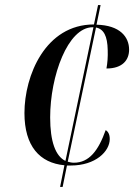

<svg xmlns="http://www.w3.org/2000/svg" viewBox="-20 -734 538 754"><path d="M216 0H226L243 -84C248 -84 253 -84 258 -84C356 -84 411 -140 411 -188C411 -207 404 -218 395 -223C366 -142 330 -95 270 -95C261 -95 254 -97 246 -99L357 -626C387 -620 402 -593 403 -537C404 -511 402 -486 398 -465C462 -465 487 -499 487 -539C487 -589 451 -635 359 -637L375 -714H365L349 -638C158 -638 76 -437 76 -290C76 -160 136 -94 233 -85ZM177 -273C177 -435 246 -627 344 -627H347L237 -102C198 -121 177 -178 177 -273Z"/></svg>

Font: Noto Serif Display Condensed Medium
Style: Italic
Weight: 500
Width: 3
Italic angle: -12°
Designer: Monotype Design Team
Foundry: Monotype Imaging Inc.
Version: Version 2.009